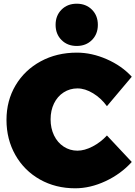

<svg xmlns="http://www.w3.org/2000/svg" viewBox="-20 -1000 731 1036"><path d="M398 -187Q436 -187 479.5 -209.5Q523 -232 557 -269L691 -126Q632 -61 549.5 -22.5Q467 16 386 16Q280 16 195.5 -31.5Q111 -79 63 -163.5Q15 -248 15 -353Q15 -457 64 -539.5Q113 -622 199.5 -669Q286 -716 395 -716Q475 -716 556 -680.5Q637 -645 691 -586L557 -427Q526 -470 482.5 -496.5Q439 -523 398 -523Q357 -523 323.5 -501.5Q290 -480 271.5 -442Q253 -404 253 -356Q253 -308 271.5 -269.5Q290 -231 323.5 -209Q357 -187 398 -187ZM394 -980Q444 -980 476 -948Q508 -916 508 -866Q508 -816 476 -784Q444 -752 394 -752Q344 -752 312 -784Q280 -816 280 -866Q280 -916 312 -948Q344 -980 394 -980Z"/></svg>

Font: Argentum Sans Black
Style: Regular
Weight: 900
Designer: Julieta Ulanovsky (Modified by Cristiano Sobral)
Foundry: Julieta Ulanovsky
Version: Version 1.000; ttfautohint (v1.5.65-e2d9)